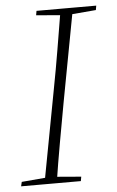

<svg xmlns="http://www.w3.org/2000/svg" viewBox="-50 -710 455 746"><g transform="rotate(-5 177.0 -337.0)"><path d="M2 0 6 -17 111 -26H130L238 -17L235 0ZM93 0 161 -362Q176 -440 189 -518Q202 -596 215 -674H263L195 -311Q181 -234 167 -156Q153 -78 141 0ZM118 -657 121 -674H354L351 -657L245 -648H226Z"/></g></svg>

Font: Source Serif 4 48pt Light
Style: Italic
Weight: 300
Italic angle: -12°
Designer: Frank Grießhammer
Foundry: Adobe Systems Incorporated
Version: Version 4.004;hotconv 1.0.116;makeotfexe 2.5.65601